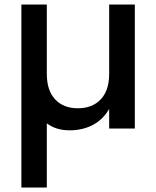

<svg xmlns="http://www.w3.org/2000/svg" viewBox="-20 -571 694 853"><path d="M579 -551V0H465V-87Q438 -40 392.5 -16Q347 8 289 8Q229 8 188 -23V262H75V-551H188V-243Q188 -169 225 -129.5Q262 -90 326 -90Q390 -90 427.5 -129.5Q465 -169 465 -243V-551Z"/></svg>

Font: MSTAGE Medium
Style: Regular
Weight: 500
Designer: Ninad Kale (Devanagari), Jonny Pinhorn (Latin)
Foundry: Indian Type Foundry
Version: 4.004